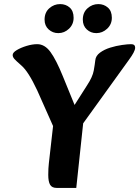

<svg xmlns="http://www.w3.org/2000/svg" viewBox="-20 -911 681 939"><path d="M258 -253 162 -469Q140 -516 120.5 -546.5Q101 -577 82 -593Q59 -613 50.5 -622.5Q42 -632 42 -642Q42 -654 62 -666Q82 -678 110 -686.5Q138 -695 162 -695Q199 -695 227 -656.5Q255 -618 287 -539L365 -348L299 -326L406 -494Q433 -535 438.5 -566Q444 -597 446 -616Q448 -638 469 -653.5Q490 -669 519 -678Q548 -687 576.5 -691Q605 -695 621 -695Q641 -695 641 -678Q641 -668 633 -653Q625 -638 611 -619L353 -261ZM257 8Q234 8 225 -7.5Q216 -23 216 -56Q216 -88 219 -113L246 -352L389 -329L353 8ZM451 -749Q424 -749 404.5 -767Q385 -785 385 -815Q385 -850 408 -870.5Q431 -891 461 -891Q488 -891 507.5 -874Q527 -857 527 -824Q527 -792 504 -770.5Q481 -749 451 -749ZM265 -749Q238 -749 218 -767Q198 -785 198 -815Q198 -850 221 -870.5Q244 -891 274 -891Q302 -891 321 -874Q340 -857 340 -824Q340 -792 317.5 -770.5Q295 -749 265 -749Z"/></svg>

Font: Alkatra SemiBold
Style: Regular
Weight: 600
Designer: Suman Bhandary
Version: Version 1.100;gftools[0.9.22]